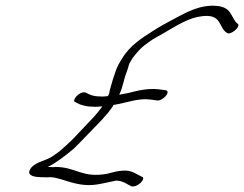

<svg xmlns="http://www.w3.org/2000/svg" viewBox="-20 -643 858 675"><path d="M245 -284 261 -276C275 -271 289 -268 306 -268C317 -267 329 -268 340 -269C330 -256 321 -244 310 -232L291 -212C275 -194 258 -178 243 -161L229 -147C225 -143 219 -138 214 -133L197 -118C189 -110 167 -95 159 -90C137 -77 98 -72 85 -46C74 -24 104 -20 129 -20C138 -20 146 -19 153 -20C159 -20 163 -20 169 -19C206 -12 233 3 276 7C316 11 350 -1 388 -8C413 -8 426 5 442 12C465 17 496 -17 478 -22C459 -31 442 -46 411 -43C397 -43 371 -36 356 -32C269 -16 247 -56 176 -56C170 -55 163 -55 156 -56H148C180 -72 211 -97 239 -120C268 -148 292 -175 322 -205L341 -225C352 -237 364 -251 373 -264C376 -268 378 -271 379 -274C424 -281 466 -299 509 -293L532 -290C550 -286 584 -321 562 -326L538 -329C500 -333 470 -326 431 -316L399 -310C413 -338 414 -362 425 -389L431 -407C432 -412 433 -416 436 -422L447 -440C459 -456 475 -474 487 -483L503 -495C519 -507 541 -518 558 -528C601 -553 644 -581 690 -586C761 -595 748 -546 777 -528C789 -516 830 -551 815 -560C804 -568 797 -587 790 -597C783 -609 768 -620 744 -622C685 -628 637 -601 587 -574C564 -562 539 -548 519 -535C480 -510 437 -484 409 -437C399 -422 391 -406 387 -394L381 -376C374 -357 372 -345 366 -326C364 -317 365 -313 359 -305C350 -304 340 -303 331 -304C318 -304 307 -306 297 -310L280 -318C257 -323 230 -287 245 -284Z"/></svg>

Font: Stray Cat
Style: UltObl
Weight: 400
Version: Version 1.0